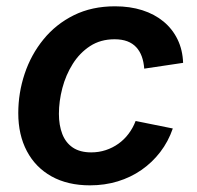

<svg xmlns="http://www.w3.org/2000/svg" viewBox="-20 -568 616 600"><path d="M261.2 11.2Q191.4 11.2 141.1 -16.8Q90.8 -44.9 64 -95.7Q37.1 -146.5 37.1 -214.4Q37.1 -277.8 57.1 -337.6Q77.1 -397.5 116 -445.1Q154.8 -492.7 210.9 -520.5Q267.1 -548.3 339.4 -548.3Q386.2 -548.3 424.6 -536.1Q462.9 -523.9 491 -500.7Q519 -477.5 534.9 -444.8Q550.8 -412.1 552.2 -371.6L430.7 -353.5Q429.2 -374.5 423.1 -391.4Q417 -408.2 405.8 -420.4Q394.5 -432.6 377.7 -439Q360.8 -445.3 337.9 -445.3Q294.4 -445.3 261.7 -424.1Q229 -402.8 207.3 -368.2Q185.5 -333.5 174.8 -292.5Q164.1 -251.5 164.1 -212.4Q164.1 -176.8 174.6 -149.4Q185.1 -122.1 207.5 -106.9Q230 -91.8 265.1 -91.8Q289.1 -91.8 310.5 -98.9Q332 -106 350.1 -118.9Q368.2 -131.8 381.8 -149.9Q395.5 -168 403.8 -189.9L520 -166.5Q505.9 -125.5 480.7 -92.8Q455.6 -60.1 422.1 -36.9Q388.7 -13.7 347.9 -1.2Q307.1 11.2 261.2 11.2Z"/></svg>

Font: Inter 17pt SemiBold
Style: Italic
Weight: 600
Italic angle: -9.3988°
Version: Version 4.001;git-66647c0bb